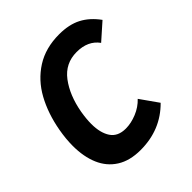

<svg xmlns="http://www.w3.org/2000/svg" viewBox="-201 -875 1030 1030"><g transform="rotate(-45 314.0 -360.0)"><path d="M36.5 -259Q36.5 -311.5 47 -370Q66 -476 110.8 -557.5Q155.5 -639 230.2 -686.5Q305 -734 408 -734Q483 -734 535 -707Q587 -680 627.5 -624L535 -542Q493 -600.5 407.5 -600.5Q321 -600.5 269 -531.8Q217 -463 198 -357Q190 -310 190 -272Q190 -203.5 217 -163.2Q244 -123 303.5 -123Q344 -123 387.5 -140.8Q431 -158.5 461.5 -191L533.5 -89Q431.5 14.5 278.5 14.5Q197 14.5 143 -19.8Q89 -54 62.8 -115.2Q36.5 -176.5 36.5 -259Z"/></g></svg>

Font: JuliaMono ExtraBold
Style: Italic
Weight: 800
Italic angle: -9°
Monospace: yes
Designer: cormullion
Foundry: corm
Version: Version 0.057; ttfautohint (v1.8.4)